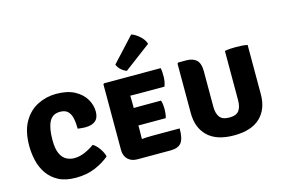

<svg xmlns="http://www.w3.org/2000/svg" viewBox="-104 -1051 1900 1294"><g transform="rotate(-15 846.0 -404.0)"><path d="M377 -301.5Q377 -343.5 370 -375.2Q363 -407 344.5 -424.8Q326 -442.5 291.5 -442.5Q238 -442.5 215.5 -398.5Q193 -354.5 193 -272Q193 -209 209.2 -175.2Q225.5 -141.5 251 -128.5Q276.5 -115.5 305 -115.5Q342 -115.5 379.2 -131.8Q416.5 -148 446 -170Q462 -162 477 -144.5Q492 -127 503 -107Q514 -87 517 -70.5Q475.5 -35 416.2 -10Q357 15 281.5 15Q209 15 160.8 -10.5Q112.5 -36 84 -77.8Q55.5 -119.5 43.5 -170.5Q31.5 -221.5 31.5 -273Q31.5 -375.5 68.8 -440.2Q106 -505 166.8 -535.5Q227.5 -566 297 -566Q375 -566 425.5 -538.5Q476 -511 500.5 -469Q525 -427 525 -382.5Q525 -338.5 500.8 -317.8Q476.5 -297 429 -297Q417.5 -297 404 -298.5Q390.5 -300 377 -301.5Z M622 -545.5 627.5 -551H777V-425Q777 -409 777.5 -398Q778 -387 778 -371.5V-184Q778 -165.5 777.5 -153.5Q777 -141.5 777 -123.5V2H713.5Q671 2 646.5 -22.2Q622 -46.5 622 -87.5ZM968.5 -339Q973.5 -325.5 975.2 -308.2Q977 -291 977 -279Q977 -265 975.2 -247.8Q973.5 -230.5 968.5 -216.5H840.5Q829 -216.5 806.5 -216.5Q784 -216.5 760.8 -216.8Q737.5 -217 723 -217.5V-337Q737.5 -337.5 760.8 -338Q784 -338.5 806.5 -338.8Q829 -339 840.5 -339ZM1023 -551Q1026.5 -534 1027 -518.5Q1027.5 -503 1027.5 -489Q1027.5 -475.5 1024.8 -458.5Q1022 -441.5 1015.5 -424H840.5Q829 -424 806.5 -424.2Q784 -424.5 760.8 -425Q737.5 -425.5 723 -426V-551ZM1041.5 -125.5Q1041.5 -54 1019.2 -26Q997 2 944 2H725V-119.5Q754 -120.5 772.2 -122Q790.5 -123.5 806.8 -124.5Q823 -125.5 846 -125.5ZM889.5 -821.5Q917 -813 945.8 -787.2Q974.5 -761.5 983.5 -731.5L798.5 -592.5Q779 -598.5 760.5 -615Q742 -631.5 734 -653Z M1629.5 -206.5Q1629.5 -103 1567.8 -44Q1506 15 1385 15Q1264 15 1202.2 -44Q1140.5 -103 1140.5 -206.5V-551L1146.5 -557H1203.5Q1249 -557 1273.8 -534Q1298.5 -511 1298.5 -456.5V-207Q1298.5 -161.5 1317.5 -135.5Q1336.5 -109.5 1385 -109.5Q1434 -109.5 1452.5 -135.5Q1471 -161.5 1471 -207V-551Q1491 -555 1512 -556Q1533 -557 1548.5 -557Q1562.5 -557 1586.5 -555.8Q1610.5 -554.5 1629.5 -550.5Z"/></g></svg>

Font: Signika SC
Style: Regular
Weight: 300
Designer: Anna Giedryś
Foundry: Anna Giedryś
Version: Version 2.000